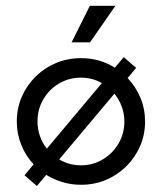

<svg xmlns="http://www.w3.org/2000/svg" viewBox="-20 -624 554 657"><path d="M256.9 8.3Q224.3 8.3 194.1 -0.7Q163.9 -9.7 138.2 -25.7L106.2 12.5L63.9 -24.3L95.1 -61.8Q68.1 -90.3 52.8 -128.1Q37.5 -166 37.5 -208.3Q37.5 -253.5 54.5 -292.7Q71.5 -331.9 101.7 -361.8Q131.9 -391.7 171.5 -408.3Q211.1 -425 256.9 -425Q289.6 -425 318.8 -416.7Q347.9 -408.3 372.9 -392.4L403.5 -428.5L445.8 -391.7L416.7 -356.9Q444.4 -327.8 460.4 -289.6Q476.4 -251.4 476.4 -208.3Q476.4 -163.2 459.4 -124Q442.4 -84.7 412.2 -54.9Q381.9 -25 342.4 -8.3Q302.8 8.3 256.9 8.3ZM140.3 -115.3 328.5 -339.6Q313.2 -348.6 295.1 -353.5Q277.1 -358.3 256.9 -358.3Q216 -358.3 181.9 -338.2Q147.9 -318.1 128.1 -284Q108.3 -250 108.3 -208.3Q108.3 -181.9 116.7 -158.3Q125 -134.7 140.3 -115.3ZM256.9 -58.3Q297.9 -58.3 331.6 -78.5Q365.3 -98.6 385.4 -132.6Q405.6 -166.7 405.6 -208.3Q405.6 -235.4 396.5 -259.7Q387.5 -284 371.5 -303.5L182.6 -78.5Q198.6 -68.8 217.7 -63.5Q236.8 -58.3 256.9 -58.3ZM225 -479.2 287.5 -604.2H375L288.2 -479.2Z"/></svg>

Font: Afacad Flux
Style: Regular
Weight: 400
Designer: Kristian Moeller
Foundry: Dicotype
Version: Version 1.100